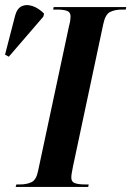

<svg xmlns="http://www.w3.org/2000/svg" viewBox="-97 -742 521 762"><path d="M-35 0 -32 -10H-17Q9 -10 28 -19Q47 -28 54 -63L177 -639Q181 -654 182 -663Q183 -672 183 -677Q183 -694 168.5 -699Q154 -704 129 -704H114L116 -714H404L402 -704H387Q359 -704 340 -694.5Q321 -685 313 -647L193 -83Q190 -68 188 -56.5Q186 -45 186 -37Q186 -20 200.5 -15Q215 -10 240 -10H255L253 0ZM-62 -517 -77 -525 -37 -680Q-29 -709 -10.5 -717.5Q8 -726 32 -718Q56 -710 78 -688L75 -676Z"/></svg>

Font: Noto Serif Display ExtraCondensed
Style: Bold Italic
Weight: 700
Width: 2
Italic angle: -12°
Designer: Monotype Design Team
Foundry: Monotype Imaging Inc.
Version: Version 2.009